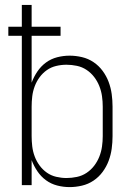

<svg xmlns="http://www.w3.org/2000/svg" viewBox="-20 -755 540 783"><path d="M264 8Q238 8 213 1.5Q188 -5 167.5 -20Q147 -35 132.5 -56.5Q118 -78 109 -102V0H69V-609H14V-646H69V-735H109V-646H227V-609H109V-418Q118 -442 132.5 -463.5Q147 -485 167.5 -500Q188 -515 213 -521.5Q238 -528 264 -528Q289 -528 314.5 -522Q340 -516 361.5 -501.5Q383 -487 398.5 -466Q414 -445 423 -421Q432 -397 435.5 -371.5Q439 -346 439 -320V-200Q439 -174 435.5 -148.5Q432 -123 423 -99Q414 -75 398.5 -54Q383 -33 361.5 -18.5Q340 -4 314.5 2Q289 8 264 8ZM251 -29Q272 -29 293.5 -33.5Q315 -38 333 -50Q351 -62 364 -79Q377 -96 385 -116Q393 -136 396 -157.5Q399 -179 399 -200V-320Q399 -341 396 -362.5Q393 -384 385 -404Q377 -424 364 -441Q351 -458 333 -470Q315 -482 293.5 -486.5Q272 -491 251 -491Q230 -491 209 -486Q188 -481 171 -469Q154 -457 141.5 -440Q129 -423 121.5 -403Q114 -383 111.5 -362Q109 -341 109 -320V-200Q109 -179 111.5 -158Q114 -137 121.5 -117Q129 -97 141.5 -80Q154 -63 171 -51Q188 -39 209 -34Q230 -29 251 -29Z"/></svg>

Font: Iosevka Curly Extralight
Style: Regular
Weight: 200
Monospace: yes
Designer: Belleve Invis
Foundry: Belleve Invis
Version: Version 22.1.2; ttfautohint (v1.8.4)